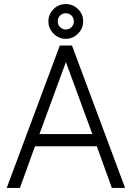

<svg xmlns="http://www.w3.org/2000/svg" viewBox="-20 -924 647 944"><path d="M303 -904Q268 -904 243 -879Q218 -854 218 -819Q218 -784 243 -759Q269 -733 303 -733Q338 -733 364 -759Q389 -784 389 -819Q389 -854 364 -879Q339 -904 303 -904ZM303 -859Q320 -859 332 -847Q343 -836 343 -819Q343 -802 332 -791Q320 -779 303 -779Q287 -779 275 -791Q264 -802 264 -819Q264 -836 275 -847Q287 -859 303 -859ZM174 -265 304 -619 434 -265ZM152 -205H456L530 0H595L334 -700H274L13 0H78Z"/></svg>

Font: Unageo Variable
Style: Regular
Weight: 300
Designer: Richard Sepsi
Foundry: Richard Sepsi
Version: Version 2.200